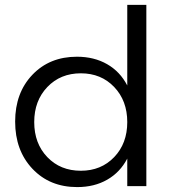

<svg xmlns="http://www.w3.org/2000/svg" viewBox="-20 -762 719 786"><path d="M501 -742.2H579.1V0H501V-112.8Q471.7 -56.6 418.9 -26.4Q366.2 3.9 295.9 3.9Q183.6 3.9 112.8 -71Q42 -146 42 -264.2Q42 -381.8 112.5 -455.8Q183.1 -529.8 294.9 -529.8Q365.2 -529.8 418.5 -499.3Q471.7 -468.8 501 -412.1ZM311 -63Q394 -63 447.5 -118.9Q501 -174.8 501 -262.2Q501 -349.6 447.5 -405.8Q394 -461.9 311 -461.9Q227.5 -461.9 173.8 -405.8Q120.1 -349.6 120.1 -262.2Q120.1 -174.8 173.6 -118.9Q227.1 -63 311 -63Z"/></svg>

Font: Montserrat-Arabic Light
Style: Regular
Weight: 300
Designer: Mohamed Gaber
Foundry: Kief Type Foundry
Version: Version 5.008;PS 005.008;hotconv 1.0.88;makeotf.lib2.5.64775